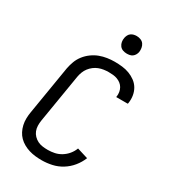

<svg xmlns="http://www.w3.org/2000/svg" viewBox="-226 -1061 1052 1183"><g transform="rotate(30 300.0 -470.0)"><path d="M265 8Q241 8 218.5 5.5Q196 3 174.5 -3.5Q153 -10 133.5 -21Q114 -32 99 -47Q84 -62 74 -81.5Q64 -101 59 -123Q54 -145 54.5 -168.5Q55 -192 59 -215L116 -560Q121 -586 130.5 -611.5Q140 -637 157.5 -659.5Q175 -682 198.5 -699Q222 -716 247.5 -725.5Q273 -735 299.5 -739Q326 -743 352 -743Q379 -743 405.5 -740Q432 -737 456 -728Q480 -719 500.5 -704Q521 -689 534 -667.5Q547 -646 551.5 -620Q556 -594 552 -567Q552 -565 551.5 -563Q551 -561 550 -559H468Q468 -560 468 -561.5Q468 -563 469 -564Q471 -580 468.5 -595.5Q466 -611 458.5 -624Q451 -637 439.5 -646Q428 -655 413.5 -660.5Q399 -666 383.5 -667.5Q368 -669 352 -669Q335 -669 317.5 -666.5Q300 -664 283 -657.5Q266 -651 251 -639.5Q236 -628 225 -613.5Q214 -599 207.5 -582Q201 -565 198 -548L141 -203Q138 -184 138.5 -165Q139 -146 145.5 -129.5Q152 -113 164.5 -100Q177 -87 193 -79Q209 -71 227.5 -68.5Q246 -66 265 -66Q289 -66 313 -71Q337 -76 359 -89.5Q381 -103 397.5 -123Q414 -143 423 -167L501 -143Q487 -108 462.5 -78Q438 -48 405.5 -28Q373 -8 336.5 0Q300 8 265 8ZM390 -823Q375 -823 361.5 -828Q348 -833 339.5 -844.5Q331 -856 328.5 -870.5Q326 -885 329 -900Q331 -910 336 -920Q341 -930 350 -936.5Q359 -943 369.5 -945.5Q380 -948 390 -948Q405 -948 419 -942.5Q433 -937 441 -925.5Q449 -914 451.5 -899.5Q454 -885 452 -870Q450 -860 444.5 -850Q439 -840 430 -833.5Q421 -827 410.5 -825Q400 -823 390 -823Z"/></g></svg>

Font: Iosevka Curly Extended
Style: Italic
Weight: 400
Width: 7
Italic angle: -9°
Monospace: yes
Designer: Belleve Invis
Foundry: Belleve Invis
Version: Version 11.1.0; ttfautohint (v1.8.3)